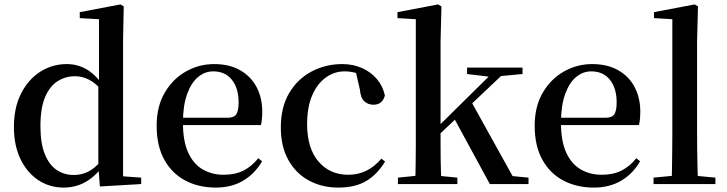

<svg xmlns="http://www.w3.org/2000/svg" viewBox="-20 -833 3290 869"><path d="M268 16Q204 16 153 -18Q102 -52 72.5 -113.5Q43 -175 43 -258Q43 -346 75.5 -410Q108 -474 162.5 -508.5Q217 -543 282 -543Q330 -543 370.5 -520Q411 -497 446 -447H456L440 -426Q410 -459 380.5 -473.5Q351 -488 320 -488Q277 -488 241.5 -466Q206 -444 184.5 -394.5Q163 -345 163 -262Q163 -184 183 -135Q203 -86 237 -63.5Q271 -41 314 -41Q349 -41 379 -56Q409 -71 438 -105L455 -81H445Q411 -34 366.5 -9Q322 16 268 16ZM432 11 425 -84V-87V-446L428 -457V-746L341 -751V-778L525 -813L540 -804L537 -649V-35L619 -29V0Z M957 16Q879 16 818.5 -16Q758 -48 723.5 -110.5Q689 -173 689 -264Q689 -351 725.5 -413.5Q762 -476 821.5 -509.5Q881 -543 949 -543Q1019 -543 1068 -514.5Q1117 -486 1142 -437.5Q1167 -389 1167 -328Q1167 -292 1161 -267H739V-300H1010Q1039 -300 1049.5 -316Q1060 -332 1060 -369Q1060 -434 1029.5 -472Q999 -510 945 -510Q907 -510 876 -484Q845 -458 826.5 -406Q808 -354 808 -277Q808 -195 831.5 -143Q855 -91 897 -66.5Q939 -42 992 -42Q1045 -42 1083 -61.5Q1121 -81 1149 -117L1166 -103Q1134 -47 1081 -15.5Q1028 16 957 16Z M1511 16Q1437 16 1378 -16Q1319 -48 1285 -109Q1251 -170 1251 -256Q1251 -349 1289.5 -413Q1328 -477 1391.5 -510Q1455 -543 1529 -543Q1578 -543 1618.5 -525Q1659 -507 1686 -475Q1713 -443 1722 -401Q1711 -359 1670 -359Q1646 -359 1629 -374.5Q1612 -390 1609 -427L1588 -518L1648 -476Q1619 -494 1593.5 -502Q1568 -510 1540 -510Q1492 -510 1453 -481Q1414 -452 1392 -399Q1370 -346 1370 -271Q1370 -162 1421.5 -102Q1473 -42 1556 -42Q1601 -42 1638.5 -60.5Q1676 -79 1706 -115L1723 -102Q1688 -44 1638 -14Q1588 16 1511 16Z M1781 0V-29L1889 -40H1939L2050 -29V0ZM1859 0Q1860 -19 1860.5 -47.5Q1861 -76 1861.5 -109.5Q1862 -143 1862 -175Q1862 -207 1862 -232V-746L1779 -751V-778L1963 -813L1978 -804L1974 -647V-237Q1974 -210 1974 -177Q1974 -144 1974.5 -110Q1975 -76 1976 -47.5Q1977 -19 1978 0ZM1917 -176V-220H1922L2077 -373L2233 -527H2288ZM2197 0 2034 -300 2113 -373 2300 -36 2372 -29V0ZM2094 -498V-527H2345V-498L2229 -487L2209 -484Z M2668 16Q2590 16 2529.5 -16Q2469 -48 2434.5 -110.5Q2400 -173 2400 -264Q2400 -351 2436.5 -413.5Q2473 -476 2532.5 -509.5Q2592 -543 2660 -543Q2730 -543 2779 -514.5Q2828 -486 2853 -437.5Q2878 -389 2878 -328Q2878 -292 2872 -267H2450V-300H2721Q2750 -300 2760.5 -316Q2771 -332 2771 -369Q2771 -434 2740.5 -472Q2710 -510 2656 -510Q2618 -510 2587 -484Q2556 -458 2537.5 -406Q2519 -354 2519 -277Q2519 -195 2542.5 -143Q2566 -91 2608 -66.5Q2650 -42 2703 -42Q2756 -42 2794 -61.5Q2832 -81 2860 -117L2877 -103Q2845 -47 2792 -15.5Q2739 16 2668 16Z M2938 0V-29L3052 -40H3101L3218 -29V0ZM3020 0Q3021 -34 3021.5 -73.5Q3022 -113 3022.5 -154.5Q3023 -196 3023 -232V-746L2940 -751V-778L3124 -813L3139 -804L3135 -647V-232Q3135 -196 3135.5 -154.5Q3136 -113 3137 -73.5Q3138 -34 3139 0Z"/></svg>

Font: Noto Serif TC ExtraLight SemiBold
Style: Regular
Weight: 600
Version: Version 2.003-H1;hotconv 1.1.1;makeotfexe 2.6.0